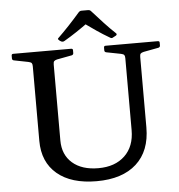

<svg xmlns="http://www.w3.org/2000/svg" viewBox="-62 -1010 1006 1079"><g transform="rotate(-5 441.0 -471.0)"><path d="M744 -267Q744 -134 664.5 -62Q585 10 440 10Q297 10 217.5 -57Q138 -124 138 -244V-744H256V-236Q256 -155 309.5 -108.5Q363 -62 456 -62Q550 -62 605 -114.5Q660 -167 660 -259V-744H744ZM25 -734Q25 -744 34 -744H361Q371 -744 371 -735V-719Q371 -710 362 -707L277 -691Q265 -688 260.5 -683Q256 -678 256 -664V-531H138V-664Q138 -677 134 -682.5Q130 -688 116 -691L35 -707Q25 -709 25 -719ZM546 -734Q546 -744 555 -744H850Q860 -744 860 -735V-719Q860 -710 851 -707L766 -691Q753 -688 748.5 -683Q744 -678 744 -664V-531H660V-664Q660 -677 656 -682.5Q652 -688 638 -691L556 -707Q546 -709 546 -719ZM297 -799Q288 -805 296 -811Q326 -840 357.5 -873.5Q389 -907 422 -945Q429 -952 438 -952H475Q485 -952 491 -945Q525 -907 557 -872.5Q589 -838 620 -809Q627 -803 619 -796Q615 -794 610.5 -791.5Q606 -789 602 -787Q594 -781 585 -787Q547 -809 512 -833Q477 -857 442 -882H466Q433 -858 398.5 -835Q364 -812 328 -791Q320 -786 311 -789Q307 -791 303 -793.5Q299 -796 297 -799Z"/></g></svg>

Font: Hahmlet Medium
Style: Regular
Weight: 500
Version: Version 1.002